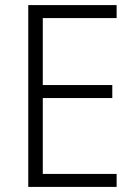

<svg xmlns="http://www.w3.org/2000/svg" viewBox="-20 -734 534 754"><path d="M438 0V-51H148V-349H421V-400H148V-663H438V-714H91V0Z"/></svg>

Font: Noto Sans Malayalam SemiCondensed Light
Style: Regular
Weight: 300
Width: 4
Designer: Jelle Bosma - Monotype Design Team
Foundry: Monotype Imaging Inc.
Version: Version 2.104